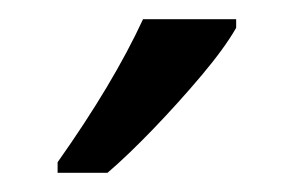

<svg xmlns="http://www.w3.org/2000/svg" viewBox="-20 -786 306 200"><path d="M226 -757Q214 -736 190 -707.5Q166 -679 139.5 -651.5Q113 -624 92 -606H40V-617Q98 -699 129 -766H226Z"/></svg>

Font: Noto Sans Sinhala ExtraCondensed
Style: Regular
Weight: 400
Width: 2
Designer: Jelle Bosma - Monotype Design Team
Foundry: Monotype Imaging Inc.
Version: Version 2.006; ttfautohint (v1.8.4.7-5d5b)